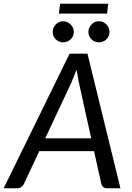

<svg xmlns="http://www.w3.org/2000/svg" viewBox="-52 -1002 704 1022"><path d="M0 0ZM589 0H517Q504.5 0 497.5 -6.2Q490.5 -12.5 487.5 -22.5L448.5 -197.5H157L75 -22.5Q70.5 -13.5 61.2 -6.8Q52 0 40.5 0H-32.5L318.5 -716.5H413.5ZM188.5 -265.5H433.5L368 -562Q365.5 -575.5 362 -593Q358.5 -610.5 355.5 -631Q348 -610.5 340.5 -592.8Q333 -575 327.5 -561.5ZM268 -982H524L518 -929.5H261.5ZM341 -831.5Q341 -820 336.5 -810Q332 -800 324 -792.5Q316 -785 305.8 -780.8Q295.5 -776.5 284 -776.5Q273 -776.5 263 -780.8Q253 -785 245.2 -792.5Q237.5 -800 233 -810Q228.5 -820 228.5 -831.5Q228.5 -843.5 233 -853.8Q237.5 -864 245.2 -872Q253 -880 263 -884.5Q273 -889 284 -889Q295.5 -889 305.8 -884.5Q316 -880 324 -872Q332 -864 336.5 -853.8Q341 -843.5 341 -831.5ZM531 -831.5Q531 -820 526.5 -810Q522 -800 514.2 -792.5Q506.5 -785 496.2 -780.8Q486 -776.5 474.5 -776.5Q463 -776.5 452.8 -780.8Q442.5 -785 435 -792.5Q427.5 -800 423 -810Q418.5 -820 418.5 -831.5Q418.5 -843.5 423 -853.8Q427.5 -864 435 -872Q442.5 -880 452.8 -884.5Q463 -889 474.5 -889Q486 -889 496.2 -884.5Q506.5 -880 514.2 -872Q522 -864 526.5 -853.8Q531 -843.5 531 -831.5Z"/></svg>

Font: Lato
Style: Italic
Weight: 400
Italic angle: -7°
Designer: Lukasz Dziedzic
Foundry: tyPoland Lukasz Dziedzic
Version: Version 2.007; 2014-02-27